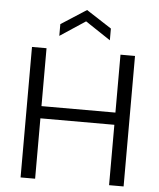

<svg xmlns="http://www.w3.org/2000/svg" viewBox="-60 -974 852 1026"><g transform="rotate(5 365.5 -461.0)"><path d="M89.1 -700H167.1V-389.4H563.8V-700H641.7V0H563.8V-323.9H167.1V0H89.1ZM229.3 -834.6 365.3 -922.2 500.5 -834.6V-771.6L365.3 -861.4L229.3 -771.6Z"/></g></svg>

Font: AF Albert Sans Medium
Style: Regular
Weight: 500
Designer: Andreas Rasmussen
Foundry: a.Foundry
Version: Version 1.300;Glyphs 3.2 (3231)